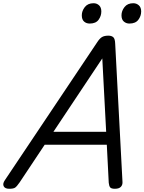

<svg xmlns="http://www.w3.org/2000/svg" viewBox="-75 -1156 895 1190"><path d="M-18 14Q-44 14 -52 -1.5Q-60 -17 -45 -39L528 -895Q543 -918 557.5 -926.5Q572 -935 597 -935Q616 -935 627 -925.5Q638 -916 639 -884L684 -31Q686 -11 674.5 1.5Q663 14 637 14Q615 14 608 5.5Q601 -3 599 -23L587 -259H202L47 -26Q29 0 18.5 7Q8 14 -18 14ZM256 -339H583L559 -794ZM481 -1010Q460 -1010 446 -1022.5Q432 -1035 432 -1061Q432 -1088 450.5 -1112Q469 -1136 505 -1136Q525 -1136 539 -1123Q553 -1110 553 -1085Q553 -1057 536 -1033.5Q519 -1010 481 -1010ZM727 -1010Q707 -1010 692.5 -1022.5Q678 -1035 678 -1061Q678 -1088 696.5 -1112Q715 -1136 751 -1136Q771 -1136 785.5 -1123Q800 -1110 800 -1085Q800 -1057 782.5 -1033.5Q765 -1010 727 -1010Z"/></svg>

Font: Playwrite DE LA
Style: Regular
Weight: 400
Designer: Veronika Burian, José Scaglione
Foundry: TypeTogether
Version: Version 1.002